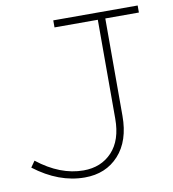

<svg xmlns="http://www.w3.org/2000/svg" viewBox="-79 -755 753 838"><g transform="rotate(-10 297.0 -336.5)"><path d="M586.9 -686V-654.8H438V-223.1Q438 -112.3 380.9 -49.6Q323.7 13.2 230 13.2Q115.2 13.2 6.8 -69.8L25.9 -97.2Q126.5 -18.1 230 -18.1Q308.1 -18.1 356.4 -69.6Q404.8 -121.1 404.8 -216.8V-654.8H212.9V-686Z"/></g></svg>

Font: BioRhyme ExtraLight
Style: Regular
Weight: 275
Designer: Aoife Mooney
Foundry: Aoife Mooney Type
Version: Version 1.500;PS 001.500;hotconv 1.0.88;makeotf.lib2.5.64775